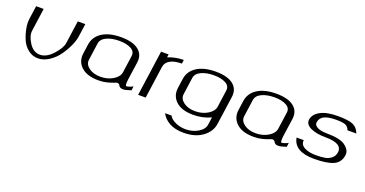

<svg xmlns="http://www.w3.org/2000/svg" viewBox="-35 -1138 3775 1984"><g transform="rotate(20 1852.5 -146.0)"><path d="M653.3 -500Q653.3 -500 632.8 -354.5Q626 -308.6 599.1 -249.5Q572.3 -190.4 531.7 -133.8Q491.2 -77.1 432.1 -38.6Q373 0 312.5 0Q251 0 202.6 -38.6Q154.3 -77.1 130.4 -134.3Q106.4 -191.4 95.7 -250Q85 -308.6 91.8 -354.5L112.3 -500H195.3L160.2 -250Q151.4 -190.4 199.2 -116.2Q247.1 -42 318.4 -42Q389.6 -42 458 -116.2Q526.4 -190.4 535.2 -250L570.3 -500Z M1189.5 -167 1215.8 -354.5Q1222.7 -404.3 1173.3 -431.2Q1124 -458 1043 -458Q961.9 -458 904.8 -431.2Q847.7 -404.3 840.8 -354.5L814.5 -167Q807.6 -115.2 856.9 -78.6Q906.2 -42 984.4 -42Q1062.5 -42 1122.6 -78.6Q1182.6 -115.2 1189.5 -167ZM1265.6 -121.1Q1254.9 -42 1270.5 -42Q1294.9 -42 1341.8 -65.4L1335.9 -20.5Q1275.4 0 1249 0Q1228.5 0 1217.3 -6.8Q1206.1 -13.7 1202.6 -21.5Q1199.2 -29.3 1191.9 -36.1Q1184.6 -43 1171.9 -43Q1164.1 -43 1138.2 -32.2Q1112.3 -21.5 1069.8 -10.7Q1027.3 0 978.5 0Q851.6 0 788.1 -59.1Q724.6 -118.2 737.3 -208L752 -312.5Q764.6 -400.4 842.8 -450.2Q920.9 -500 1048.8 -500Q1177.7 -500 1241.2 -449.7Q1304.7 -399.4 1293 -312.5Z M1736.3 -500 1730.5 -458Q1651.4 -458 1603.5 -431.6Q1555.7 -405.3 1548.8 -354.5L1499 0H1416L1486.3 -500H1569.3L1564.5 -466.8Q1649.4 -500 1736.3 -500Z M2201.2 42 2212.9 -42Q2125 0 2019.5 0Q1892.6 0 1829.1 -59.1Q1765.6 -118.2 1778.3 -208L1793 -312.5Q1805.7 -400.4 1883.8 -450.2Q1961.9 -500 2089.8 -500Q2218.8 -500 2282.2 -449.7Q2345.7 -399.4 2334 -312.5L2290 0Q2277.3 89.8 2196.3 148.9Q2115.2 208 1990.2 208Q1896.5 208 1834 174.3Q1771.5 140.6 1742.2 83H1813.5Q1832 119.1 1883.8 143.1Q1935.5 167 1996.1 167Q2073.2 167 2133.8 130.4Q2194.3 93.8 2201.2 42ZM2230.5 -167 2256.8 -354.5Q2263.7 -404.3 2214.4 -431.2Q2165 -458 2084 -458Q2002.9 -458 1945.8 -431.2Q1888.7 -404.3 1881.8 -354.5L1855.5 -167Q1848.6 -115.2 1897.9 -78.6Q1947.3 -42 2025.4 -42Q2103.5 -42 2163.6 -78.6Q2223.6 -115.2 2230.5 -167Z M2896.5 -167 2922.9 -354.5Q2929.7 -404.3 2880.4 -431.2Q2831.1 -458 2750 -458Q2668.9 -458 2611.8 -431.2Q2554.7 -404.3 2547.9 -354.5L2521.5 -167Q2514.6 -115.2 2564 -78.6Q2613.3 -42 2691.4 -42Q2769.5 -42 2829.6 -78.6Q2889.6 -115.2 2896.5 -167ZM2972.7 -121.1Q2961.9 -42 2977.5 -42Q3002 -42 3048.8 -65.4L3043 -20.5Q2982.4 0 2956.1 0Q2935.5 0 2924.3 -6.8Q2913.1 -13.7 2909.7 -21.5Q2906.2 -29.3 2898.9 -36.1Q2891.6 -43 2878.9 -43Q2871.1 -43 2845.2 -32.2Q2819.3 -21.5 2776.9 -10.7Q2734.4 0 2685.5 0Q2558.6 0 2495.1 -59.1Q2431.6 -118.2 2444.3 -208L2459 -312.5Q2471.7 -400.4 2549.8 -450.2Q2627.9 -500 2755.9 -500Q2884.8 -500 2948.2 -449.7Q3011.7 -399.4 3000 -312.5Z M3432.6 -500Q3547.9 -500 3598.1 -478.5Q3648.4 -457 3671.9 -395.5H3574.2Q3559.6 -434.6 3528.3 -446.3Q3497.1 -458 3426.8 -458Q3344.7 -458 3299.3 -436.5Q3253.9 -415 3246.1 -364.3Q3243.2 -337.9 3266.6 -320.8Q3290 -303.7 3322.3 -297.9Q3354.5 -292 3392.6 -292Q3532.2 -292 3591.3 -247.1Q3650.4 -202.1 3642.6 -146.5V-145.5Q3630.9 -62.5 3559.6 -31.2Q3488.3 0 3349.6 0Q3129.9 0 3105.5 -145.5H3184.6Q3177.7 -95.7 3226.1 -68.8Q3274.4 -42 3355.5 -42Q3413.1 -42 3453.1 -49.3Q3493.2 -56.6 3523.4 -81.1Q3553.7 -105.5 3559.6 -146.5Q3574.2 -250 3386.7 -250Q3280.3 -250 3218.3 -280.8Q3156.2 -311.5 3163.1 -364.3Q3171.9 -424.8 3240.7 -462.4Q3309.6 -500 3432.6 -500Z"/></g></svg>

Font: okolaks
Style: RegularItalic
Weight: 500
Italic angle: -8°
Version: Version 000.6.0